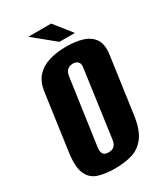

<svg xmlns="http://www.w3.org/2000/svg" viewBox="-185 -810 783 903"><g transform="rotate(-30 206.5 -358.5)"><path d="M166 12Q114 12 76 -0.5Q38 -13 21.5 -51Q5 -89 16 -165L58 -466Q65 -517 91.5 -546Q118 -575 159.5 -587.5Q201 -600 252 -600Q305 -600 343 -587.5Q381 -575 399.5 -546Q418 -517 411 -466L369 -166Q359 -89 330.5 -51Q302 -13 260.5 -0.5Q219 12 166 12ZM178 -69Q187 -69 196.5 -72Q206 -75 213.5 -85Q221 -95 223 -112L273 -472Q276 -490 271 -499Q266 -508 257.5 -511.5Q249 -515 240 -515Q231 -515 221.5 -511.5Q212 -508 205 -499Q198 -490 195 -472L144 -112Q142 -95 147 -85Q152 -75 160 -72Q168 -69 178 -69ZM237 -635 122 -729H246L321 -635Z"/></g></svg>

Font: Alumni Sans Thin ExtraBold
Style: Italic
Weight: 800
Italic angle: -8°
Version: Version 1.016